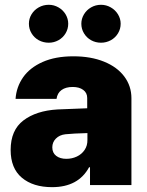

<svg xmlns="http://www.w3.org/2000/svg" viewBox="-20 -772 612 801"><path d="M219.7 -315.4 343.8 -320.3V-363.3Q343.8 -384.8 327.1 -397Q310.5 -409.2 283.2 -409.2Q254.4 -409.2 236.8 -396.5Q219.2 -383.8 215.8 -359.4H44.9Q48.3 -409.2 76.4 -449.5Q104.5 -489.7 157.7 -513.4Q210.9 -537.1 286.1 -537.1Q358.9 -537.1 413.8 -514.9Q468.8 -492.7 498.5 -452.9Q528.3 -413.1 528.3 -362.3V0H355.5V-74.2H351.6Q306.6 8.8 197.3 8.8Q118.2 8.8 71.3 -30.5Q24.4 -69.8 24.4 -146.5Q24.4 -229 77.6 -269.5Q130.9 -310.1 219.7 -315.4ZM256.8 -109.4Q280.3 -109.4 300.5 -118.9Q320.8 -128.4 333 -146.5Q345.2 -164.6 344.7 -188.5V-216.8Q286.6 -215.3 252.9 -211.9Q228 -209 213.1 -193.8Q198.2 -178.7 198.2 -157.2Q198.2 -134.3 214.4 -121.8Q230.5 -109.4 256.8 -109.4ZM100.6 -672.9Q100.6 -694.3 111.6 -712.4Q122.6 -730.5 141.6 -741.2Q160.6 -752 183.6 -752Q205.1 -752 223.9 -741.2Q242.7 -730.5 253.7 -712.2Q264.6 -693.8 264.6 -672.9Q264.6 -651.4 253.7 -633.1Q242.7 -614.7 223.9 -604.2Q205.1 -593.8 183.6 -593.8Q160.6 -593.8 141.6 -604.2Q122.6 -614.7 111.6 -633.1Q100.6 -651.4 100.6 -672.9ZM319.3 -672.9Q319.3 -693.8 330.3 -712.2Q341.3 -730.5 360.1 -741.2Q378.9 -752 401.4 -752Q423.3 -752 442.1 -741.2Q460.9 -730.5 472.2 -712.2Q483.4 -693.8 483.4 -672.9Q483.4 -651.4 472.4 -633.1Q461.4 -614.7 442.4 -604.2Q423.3 -593.8 401.4 -593.8Q378.9 -593.8 360.1 -604.2Q341.3 -614.7 330.3 -633.1Q319.3 -651.4 319.3 -672.9Z"/></svg>

Font: Pretendard Std Black
Style: Regular
Weight: 900
Designer: Base glyphs from Inter by Rasmus Andersson; Hangeul glyphs from Noto Sans CJK(Source Han Sans) by Jang Soo-young and Kan
Foundry: Kil Hyung-jin
Version: Version 1.309